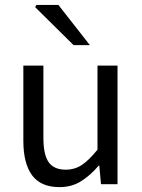

<svg xmlns="http://www.w3.org/2000/svg" viewBox="-20 -755 584 787"><path d="M224 12Q147.3 12 111.5 -36.5Q75.7 -85 75.7 -178V-486H157.9V-188.7Q157.9 -120.8 179.5 -90.2Q201.2 -59.5 249.3 -59.5Q286.4 -59.5 315.7 -79Q345 -98.5 379.6 -141.5V-486H461.7V0H394L387 -75.9H384.3Q350.8 -36.3 312.4 -12.2Q274 12 224 12ZM281.6 -570 124.2 -725.6 129.2 -734.7H219.4L348.4 -570Z"/></svg>

Font: Source Sans 3 VF
Style: Regular
Weight: 200
Designer: Paul D. Hunt
Foundry: Adobe
Version: Version 3.046;hotconv 1.0.118;makeotfexe 2.5.65603